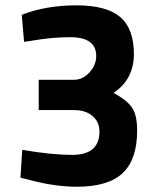

<svg xmlns="http://www.w3.org/2000/svg" viewBox="-20 -692 600 724"><path d="M484.9 -488.8Q484.9 -392.6 408.2 -341.8Q456.1 -315.9 476.6 -288.1Q497.1 -260.3 497.1 -199.2Q497.1 -91.8 443.4 -40Q389.6 11.7 272 12.2Q185.1 12.2 88.9 -14.2L57.1 -22L64 -127Q175.8 -107.9 252 -107.9Q355 -107.9 355 -195.8Q355 -232.9 328.6 -254.9Q302.2 -276.9 258.8 -276.9H126V-391.1H258.8Q292 -391.1 317.4 -418.9Q342.8 -446.8 342.8 -481Q342.8 -551.8 244.1 -551.8Q175.3 -551.8 97.2 -538.1L70.8 -534.2L62 -636.2Q154.3 -671.9 267.6 -671.9Q380.9 -671.9 432.6 -628.4Q484.4 -585 484.9 -488.8Z"/></svg>

Font: TitilliumWeb-Bold
Style: Bold
Weight: 700
Version: Version 1.001;PS 57.000;hotconv 1.0.70;makeotf.lib2.5.55311